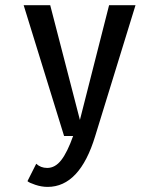

<svg xmlns="http://www.w3.org/2000/svg" viewBox="-20 -520 610 734"><path d="M172 -500 285.5 -61.5 397 -500H498L344 0Q285 194.5 162 194.5Q139 194.5 115 186.5Q91 178.5 85 172.5L118.5 106Q135.5 122 160.5 122Q191 122 214.2 92Q237.5 62 259.5 0H225L70.5 -500Z"/></svg>

Font: League Mono Narrow
Style: Regular
Weight: 400
Width: 3
Designer: Tyler Finck
Foundry: The League of Moveable Type / Tyler Finck
Version: Version 2.210